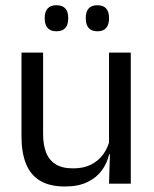

<svg xmlns="http://www.w3.org/2000/svg" viewBox="-20 -684 573 715"><path d="M60 -488H140.5V-184.5Q140.5 -146 151.2 -117.2Q162 -88.5 186.5 -72.8Q211 -57 252.5 -57Q291.5 -57 319.5 -71.2Q347.5 -85.5 365.2 -110.5Q383 -135.5 389.5 -167L404 -109.5H386.5Q379 -76.5 359 -49.2Q339 -22 305.2 -5.8Q271.5 10.5 222 10.5Q164.5 10.5 128.8 -11.2Q93 -33 76.5 -74.8Q60 -116.5 60 -175.5ZM386 -488H467V0H386L389.5 -117L386 -122ZM190 -567.5Q168.5 -567.5 157.5 -579.8Q146.5 -592 146.5 -614.5V-618Q146.5 -640.5 157.5 -652.5Q168.5 -664.5 190 -664.5Q212.5 -664.5 223.2 -652.5Q234 -640.5 234 -618V-614.5Q234 -592 223.2 -579.8Q212.5 -567.5 190 -567.5ZM343 -567.5Q321 -567.5 310.2 -579.8Q299.5 -592 299.5 -614.5V-618Q299.5 -640.5 310.2 -652.5Q321 -664.5 343 -664.5Q364.5 -664.5 375.2 -652.5Q386 -640.5 386 -618V-614.5Q386 -592 375.2 -579.8Q364.5 -567.5 343 -567.5Z"/></svg>

Font: Anek Devanagari Medium
Style: Regular
Weight: 400
Version: Version 1.003